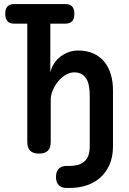

<svg xmlns="http://www.w3.org/2000/svg" viewBox="-20 -750 640 950"><path d="M50 -633Q28 -633 17 -645Q6 -657 6 -681.5Q6 -706 17 -718Q28 -730 50 -730H303Q326 -730 337 -718Q348 -706 348 -681.5Q348 -657 337 -645Q326 -633 303 -633H229V-393Q243 -444 282 -472Q321 -500 366 -500Q410 -500 442 -485.5Q474 -471 495.5 -445Q517 -419 528 -383Q539 -347 539 -304V-25Q539 26 522 64.5Q505 103 476.5 128.5Q448 154 409 167Q370 180 324 180H309Q284 180 270.5 166Q257 152 257 125.5Q257 99 270.5 85Q284 71 309 71H324Q345 71 363 66.5Q381 62 395 51Q409 40 416.5 21.5Q424 3 424 -26V-276Q424 -298 421 -319Q418 -340 409.5 -356Q401 -372 386 -382Q371 -392 347 -392Q325 -392 304 -379Q283 -366 267 -346.5Q251 -327 241 -303Q231 -279 231 -256V-48Q231 -18 216.5 -4Q202 10 173 10Q144 10 129.5 -4Q115 -18 115 -48V-633Z"/></svg>

Font: Maple Mono NL SemiBold
Style: Regular
Weight: 600
Monospace: yes
Designer: subframe7536
Version: Version 7.000